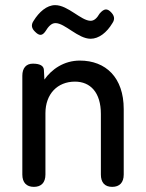

<svg xmlns="http://www.w3.org/2000/svg" viewBox="-20 -728 570 748"><path d="M112 0C141 0 157 -17 157 -48V-287C157 -362 204 -410 272 -410C332 -410 373 -368 373 -284V-48C373 -17 388 0 417 0C446 0 462 -17 462 -48V-303C462 -426 392 -492 291 -492C229 -492 181 -458 153 -418L151 -456C150 -472 135 -480 108 -480C82 -480 67 -463 67 -433V-48C67 -17 83 0 112 0ZM111 -647C100 -631 103 -617 117 -604C132 -589 144 -587 157 -606C168 -624 180 -638 196 -638C233 -638 284 -577 333 -577C365 -577 396 -601 418 -638C429 -654 425 -668 412 -681C398 -695 386 -696 368 -675C357 -656 346 -647 333 -647C296 -647 245 -708 195 -708C162 -708 132 -681 111 -647Z"/></svg>

Font: 寒蝉半圆体
Style: Regular
Weight: 400
Designer: Yoshimichi Ohira & Warren
Foundry: ChillType
Version: Version 1.800;Glyphs 3.1.1 (3135)